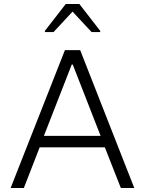

<svg xmlns="http://www.w3.org/2000/svg" viewBox="-20 -938 723 958"><path d="M33 0 304 -688H380L650 0H583L503 -203H178L99 0ZM199 -260H482L343 -616H338ZM204 -778V-784L308 -918H376L480 -784V-778H437L342 -880L247 -778Z"/></svg>

Font: Saira Light
Style: Regular
Weight: 300
Designer: Hector Gatti with collaboration of the Omnibus-Type team
Foundry: Omnibus-Type
Version: Version 1.100; ttfautohint (v1.8.3)